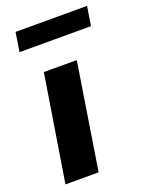

<svg xmlns="http://www.w3.org/2000/svg" viewBox="-134 -769 645 838"><g transform="rotate(-20 188.5 -350.0)"><path d="M22 0 101 -493H254L176 0ZM31 -611 45 -700H377L363 -611Z"/></g></svg>

Font: Nunito Sans 11pt ExtraBold
Style: Italic
Weight: 800
Italic angle: -9°
Version: Version 3.101;gftools[0.9.27]